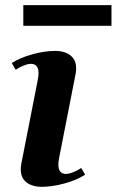

<svg xmlns="http://www.w3.org/2000/svg" viewBox="-20 -707 451 743"><path d="M140.2 16Q119.4 16 101 9.1Q82.6 2.2 71.5 -12.6Q60.4 -27.5 60.4 -51.2Q60.4 -55.9 60.8 -61Q61.2 -66 62.2 -72L126.2 -398Q129.2 -413 129.2 -424Q129.2 -460 99.2 -460Q88.2 -460 71.7 -453.5Q55.2 -447 40.6 -437L25.6 -463Q58 -484 105.6 -497Q153.2 -510 194.8 -510Q216 -510 234.2 -503.1Q252.4 -496.2 263.5 -481.4Q274.6 -466.5 274.6 -442.8Q274.6 -438.1 274.3 -433.1Q274 -428 272.8 -422L208.8 -96Q205.8 -81 205.8 -70Q205.8 -34 235.8 -34Q246.8 -34 263.3 -40.5Q279.8 -47 294.4 -57L309.4 -31Q277 -10 229.4 3Q181.8 16 140.2 16ZM70.2 -607.2V-687.2H411.4V-607.2Z"/></svg>

Font: Wittgenstein
Style: Italic
Weight: 400
Italic angle: -11°
Designer: Jörg Drees
Foundry: Jörg Drees
Version: Version 1.500